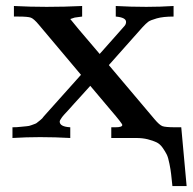

<svg xmlns="http://www.w3.org/2000/svg" viewBox="-20 -465 649 647"><path d="M22 0V-36.1Q37.1 -36.1 49.1 -37.6Q61 -39.1 69.6 -39.6Q78.1 -40 86.7 -43.5Q95.2 -46.9 98.6 -47.9Q102.1 -48.8 107.9 -54Q113.8 -59.1 115 -59.6Q116.2 -60.1 122.1 -65.9L127.9 -73.2L252.9 -212.9L109.9 -382.8Q93.8 -401.9 84 -405.5Q74.2 -409.2 41 -409.2H26.9V-444.8Q82 -441.9 137.2 -441.9Q197.3 -441.9 256.8 -444.8V-409.2L231.9 -405.8L216.8 -400.9Q222.7 -392.1 315.9 -283.2Q335 -305.2 366 -339.6Q397 -374 399.9 -377.9Q404.8 -383.8 404.8 -391.1Q404.8 -406.2 370.1 -409.2V-444.8Q420.9 -441.9 473.1 -441.9Q520 -441.9 564.9 -444.8V-409.2Q529.8 -409.2 508.3 -403.1Q486.8 -397 479.5 -391.6Q472.2 -386.2 460 -373L347.2 -246.1V-245.1L501 -63Q517.1 -43.9 527.1 -40Q537.1 -36.1 570.8 -36.1H590.8L608.9 162.1H561Q558.1 134.3 556.6 121.1Q555.2 107.9 551 86.9Q546.9 65.9 542 55.9Q537.1 45.9 528.1 33Q519 20 507.1 14.4Q495.1 8.8 478 4.4Q460.9 0 438 0H355V-36.1H369.1Q392.1 -36.1 392.1 -43.9Q392.1 -48.8 353 -94.2Q314.9 -139.2 284.2 -175.8Q270 -159.7 254.4 -142.8Q238.8 -126 230 -116Q221.2 -106 211.7 -95.5Q202.1 -85 197 -79.6Q191.9 -74.2 188 -68.6Q184.1 -63 182.6 -60.1Q181.2 -57.1 181.2 -55.2Q181.2 -38.1 216.8 -36.1V0Q166 -2.9 115.2 -2.9Q67.9 -2.9 22 0Z"/></svg>

Font: CMU Serif
Style: Bold
Weight: 700
Version: Version 0.7.0